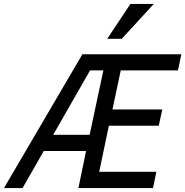

<svg xmlns="http://www.w3.org/2000/svg" viewBox="-51 -950 936 970"><path d="M345.2 0 383.8 -187H169.9L63 0H-30.8L365.2 -675.8H865.2L848.1 -594.2H559.1L517.1 -397H769L751 -314.9H499L450.2 -82H738.8L722.2 0ZM471.2 -594.2H403.8L217.8 -269H401.9ZM564 -753.9H490.7L607.9 -930.2H726.1Z"/></svg>

Font: Lorenzo Sans
Style: Italic
Weight: 400
Italic angle: -12°
Foundry: Intel Corporation
Version: Version 1.00; ttfautohint (v1.5)